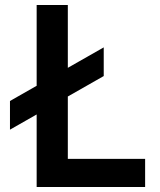

<svg xmlns="http://www.w3.org/2000/svg" viewBox="-20 -750 640 770"><path d="M127 0V-291L20 -230V-345L127 -406V-730H252V-478L396 -560V-445L252 -363V-113H562V0Z"/></svg>

Font: JetBrains Mono NL
Style: Bold
Weight: 700
Monospace: yes
Designer: Philipp Nurullin, Konstantin Bulenkov
Foundry: JetBrains
Version: Version 2.305; ttfautohint (v1.8.4.7-5d5b)